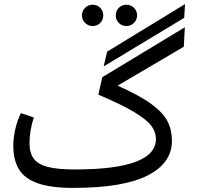

<svg xmlns="http://www.w3.org/2000/svg" viewBox="-20 -903 968 937"><path d="M879 -816 486 -579 503 -651 883 -883ZM479 -526 882 -770 877 -675 554 -485Q662 -437 719 -395Q776 -353 797.5 -311Q819 -269 819 -215Q819 -107 700 -46.5Q581 14 337 14Q230 14 166 -8Q102 -30 73.5 -75Q45 -120 45 -192Q45 -230 54.5 -272Q64 -314 82 -351L145 -330Q124 -264 124 -205Q124 -157 144.5 -129Q165 -101 213 -88.5Q261 -76 345 -76Q741 -76 741 -225Q741 -257 720 -287Q699 -317 637.5 -354.5Q576 -392 460 -441ZM380 -828Q380 -850 395.5 -865Q411 -880 432 -880Q454 -880 469 -865Q484 -850 484 -828Q484 -806 469 -791Q454 -776 432 -776Q411 -776 395.5 -791Q380 -806 380 -828ZM545 -828Q545 -850 560 -865Q575 -880 597 -880Q618 -880 633.5 -865Q649 -850 649 -828Q649 -806 633.5 -791Q618 -776 597 -776Q575 -776 560 -791Q545 -806 545 -828Z"/></svg>

Font: Fira GO
Style: Regular
Weight: 400
Designer: Carrois Corporate
Foundry: Carrois Corporate GbR
Version: Version 0.300